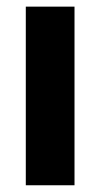

<svg xmlns="http://www.w3.org/2000/svg" viewBox="-20 -550 297 570"><path d="M56.6 -530.3H201.2V0H56.6Z"/></svg>

Font: Pretendard GOV
Style: Bold
Weight: 700
Designer: Base glyphs from Inter by Rasmus Andersson; Hangeul glyphs from Noto Sans CJK(Source Han Sans) by Jang Soo-young and Kan
Foundry: Kil Hyung-jin
Version: Version 1.309